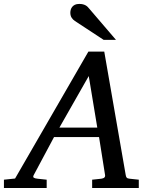

<svg xmlns="http://www.w3.org/2000/svg" viewBox="-73 -947 766 967"><path d="M374 -564 226.1 -304.2H417ZM391.1 0V-42L437 -46.9Q459 -49.8 456.1 -65.9L425.8 -256.8H199.2L97.2 -65.9Q91.8 -56.2 96.9 -52.2Q102.1 -48.3 116.2 -46.9L162.1 -42V0H-53.2V-42L2.9 -47.9L372.1 -687H452.1L560.1 -65.9Q561.5 -56.2 565.4 -52Q569.3 -47.9 580.1 -46.9L626 -42V0ZM449.2 -746.1 304.2 -841.3Q293.9 -848.1 287.6 -858.2Q281.2 -868.2 281.2 -883.3Q281.2 -890.6 283.4 -898.4Q285.6 -906.2 290.8 -912.6Q295.9 -918.9 304.4 -923.1Q313 -927.2 326.2 -927.2Q336.9 -927.2 344.5 -925.3Q352.1 -923.3 357.9 -920.2Q363.8 -917 368.4 -912.4Q373 -907.7 377.4 -902.3L511.2 -746.1Z"/></svg>

Font: Charis SIL Viet
Style: Italic
Weight: 400
Italic angle: -11°
Foundry: SIL International
Version: Version 5.000